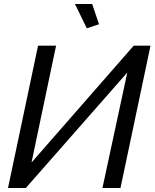

<svg xmlns="http://www.w3.org/2000/svg" viewBox="-20 -938 771 958"><path d="M354 -918H439.9L474.1 -816.9L413.1 -796.9ZM20 0 169.9 -710H259.8L137.2 -127L647 -710H731L581.1 0H491.2L615.2 -576.2L108.9 0Z"/></svg>

Font: Rawline Medium
Style: Italic
Weight: 500
Italic angle: -12°
Designer: Matt McInerney, Pablo Impallari, Rodrigo Fuenzalida
Foundry: Matt McInerney, Pablo Impallari, Rodrigo Fuenzalida
Version: Version 4.020;PS 004.020;hotconv 1.0.88;makeotf.lib2.5.64775